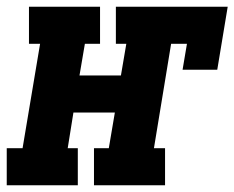

<svg xmlns="http://www.w3.org/2000/svg" viewBox="-57 -550 696 570"><path d="M-37 0V-110H10L62 -420H29V-530H240V-420H195L179 -326H302L318 -420H287V-530H619L588 -343H485L498 -420H451L400 -110H433V0H222V-110H266L284 -216H161L144 -110H174V0Z"/></svg>

Font: Iosevka Curly Slab XBdExObl
Style: Regular
Weight: 800
Width: 7
Italic angle: -9°
Monospace: yes
Designer: Belleve Invis
Foundry: Belleve Invis
Version: Version 11.1.0; ttfautohint (v1.8.3)